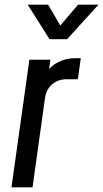

<svg xmlns="http://www.w3.org/2000/svg" viewBox="-20 -800 440 820"><path d="M29 0 105.5 -545H195.5L183.5 -463L170.5 -482Q193.5 -516.5 227.2 -534Q261 -551.5 301 -551.5H325L312.5 -461.5H264Q227.5 -461.5 202.5 -440Q177.5 -418.5 172 -380.5L119 0ZM191.5 -632.5 98.5 -780H185.5L237.5 -691L313.5 -780H400.5L266.5 -632.5Z"/></svg>

Font: Mohave Light Medium
Style: Italic
Weight: 500
Italic angle: -8°
Version: Version 2.003